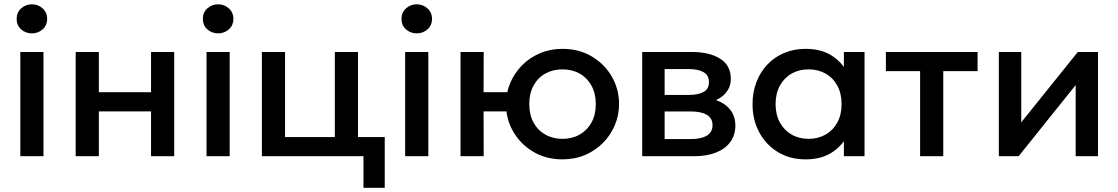

<svg xmlns="http://www.w3.org/2000/svg" viewBox="-20 -742 5312 912"><path d="M76.5 0V-495H186.5V0ZM131.5 -583.5Q102 -583.5 80.5 -602.5Q59 -621.5 59 -652.5Q59 -683 80.5 -702.2Q102 -721.5 131.5 -721.5Q161 -721.5 182.5 -702.2Q204 -683 204 -652.5Q204 -621.5 182.5 -602.5Q161 -583.5 131.5 -583.5Z M339.5 0V-495H449.5V-304H697.5V-495H807.5V0H697.5V-213H449.5V0Z M961 0V-495H1071V0ZM1016 -583.5Q986.5 -583.5 965 -602.5Q943.5 -621.5 943.5 -652.5Q943.5 -683 965 -702.2Q986.5 -721.5 1016 -721.5Q1045.5 -721.5 1067 -702.2Q1088.5 -683 1088.5 -652.5Q1088.5 -621.5 1067 -602.5Q1045.5 -583.5 1016 -583.5Z M1224 0V-495H1334V-91H1570.5V-495H1680.5V0ZM1706.5 150V0H1625.5V-91H1807.5V150Z M1904.5 0V-495H2014.5V0ZM1959.5 -583.5Q1930 -583.5 1908.5 -602.5Q1887 -621.5 1887 -652.5Q1887 -683 1908.5 -702.2Q1930 -721.5 1959.5 -721.5Q1989 -721.5 2010.5 -702.2Q2032 -683 2032 -652.5Q2032 -621.5 2010.5 -602.5Q1989 -583.5 1959.5 -583.5Z M2167.5 0V-495H2277.5L2277 -304H2444.5V-213H2277L2277.5 0ZM2652 15Q2574 15 2513.5 -20.8Q2453 -56.5 2418.2 -116.2Q2383.5 -176 2383.5 -247.5Q2383.5 -300.5 2403.5 -347.8Q2423.5 -395 2459.5 -431.5Q2495.5 -468 2544.5 -489Q2593.5 -510 2652 -510Q2730 -510 2790.5 -474.2Q2851 -438.5 2885.8 -378.8Q2920.5 -319 2920.5 -247.5Q2920.5 -195 2900.5 -147.5Q2880.5 -100 2844.5 -63.5Q2808.5 -27 2759.5 -6Q2710.5 15 2652 15ZM2652 -82.5Q2698 -82.5 2733.5 -102.8Q2769 -123 2789.5 -160Q2810 -197 2810 -247.5Q2810 -298 2789.5 -335.2Q2769 -372.5 2733.5 -392.5Q2698 -412.5 2652 -412.5Q2606 -412.5 2570.2 -392.5Q2534.5 -372.5 2514.2 -335.2Q2494 -298 2494 -247.5Q2494 -197 2514.2 -160Q2534.5 -123 2570.2 -102.8Q2606 -82.5 2652 -82.5Z M3030.5 0V-495H3266.5Q3350.5 -495 3401 -463Q3451.5 -431 3451.5 -367Q3451.5 -337 3437 -313.8Q3422.5 -290.5 3397 -275Q3371.5 -259.5 3337.5 -252.5L3335.5 -277Q3401 -268 3437 -233.5Q3473 -199 3473 -146Q3473 -101 3449.5 -68.2Q3426 -35.5 3382 -17.8Q3338 0 3276.5 0ZM3137 -81.5H3261.5Q3311 -81.5 3337.8 -98Q3364.5 -114.5 3364.5 -147.5Q3364.5 -180 3338 -196.2Q3311.5 -212.5 3261.5 -212.5H3122.5V-291H3250Q3296.5 -291 3322 -305.2Q3347.5 -319.5 3347.5 -352Q3347.5 -384.5 3322 -399.2Q3296.5 -414 3250 -414H3137Z M3806.5 15Q3732.5 15 3675.8 -19.2Q3619 -53.5 3586.8 -112.8Q3554.5 -172 3554.5 -247.5Q3554.5 -304 3573 -352Q3591.5 -400 3625 -435.5Q3658.5 -471 3705 -490.5Q3751.5 -510 3806.5 -510Q3879.5 -510 3928.8 -479Q3978 -448 4004 -399L3988.5 -375.5V-495H4086.5V0H3988.5V-119.5L4004 -96Q3978 -47 3928.8 -16Q3879.5 15 3806.5 15ZM3821 -82.5Q3866 -82.5 3901.5 -102.8Q3937 -123 3957.2 -160Q3977.5 -197 3977.5 -247.5Q3977.5 -298 3957.2 -335.2Q3937 -372.5 3901.5 -392.5Q3866 -412.5 3821 -412.5Q3775.5 -412.5 3740.2 -392.5Q3705 -372.5 3684.5 -335.2Q3664 -298 3664 -247.5Q3664 -197 3684.5 -160Q3705 -123 3740.2 -102.8Q3775.5 -82.5 3821 -82.5Z M4350.5 0V-404H4188V-495H4623.5V-404H4460.5V0Z M4724.5 0V-495H4831V-161L5099.5 -495H5195.5V0H5089.5V-338L4818.5 0Z"/></svg>

Font: Geologica Cursive
Style: Regular
Weight: 400
Designer: Sindre Bremnes, Frode Helland
Foundry: Monokrom Skriftforlag AS
Version: Version 1.010;gftools[0.9.28]